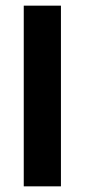

<svg xmlns="http://www.w3.org/2000/svg" viewBox="-20 -659 300 679"><path d="M195.5 -639V0H64V-639Z"/></svg>

Font: Anek Kannada SemiBold
Style: Regular
Weight: 600
Version: Version 1.003